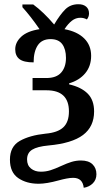

<svg xmlns="http://www.w3.org/2000/svg" viewBox="-20 -680 504 908"><path d="M326 161Q312 161 294 164.5Q276 168 258 173Q200 189 163 189Q105 189 66 162Q27 135 27 75Q27 13 73.5 -13.5Q120 -40 196 -48Q253 -53 279.5 -78Q306 -103 306 -153Q306 -253 200 -253H134V-311H199Q247 -311 269.5 -337Q292 -363 292 -406Q292 -447 274.5 -471Q257 -495 219 -495Q178 -495 158.5 -465.5Q139 -436 139 -385Q92 -385 72 -400.5Q52 -416 52 -447Q52 -480 80.5 -506.5Q109 -533 167 -542Q125 -603 86 -646V-659H137Q186 -623 236 -564Q264 -611 288.5 -635.5Q313 -660 351 -660Q374 -660 387.5 -648.5Q401 -637 401 -616Q401 -601 391 -588Q377 -596 360 -596Q338 -596 320 -582Q302 -568 285 -542Q345 -531 378 -498.5Q411 -466 411 -416Q411 -367 383 -333.5Q355 -300 307 -286V-281Q364 -268 394.5 -237.5Q425 -207 425 -153Q425 -81 372.5 -41.5Q320 -2 209 8Q156 13 132 28Q108 43 108 74Q108 102 126.5 117Q145 132 173 132Q197 132 219 125Q241 118 269 105Q297 92 318.5 85.5Q340 79 363 79Q399 79 417.5 97Q436 115 436 144Q436 170 419 187Q402 204 376 208Q371 161 326 161Z"/></svg>

Font: Noto Serif NarrowSemiBold
Style: Regular
Weight: 600
Width: 4
Designer: Monotype Design Team
Foundry: Monotype Imaging Inc.
Version: Version 1.001